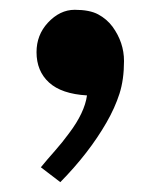

<svg xmlns="http://www.w3.org/2000/svg" viewBox="-20 -184 322 390"><path d="M63 155.8Q76.2 139.6 91.6 122.3Q106.9 105 120.1 86.9Q151.9 44.9 156.7 9.8Q105 6.8 79.6 -16.4Q54.2 -39.6 54.2 -78.1Q54.2 -112.8 77.1 -137.7Q101.6 -164.1 131.8 -164.1Q162.1 -164.1 179.4 -154.8Q196.8 -145.5 208.5 -129.9Q231.9 -97.7 231.9 -60.1Q231.9 -22.5 222.7 6.3Q213.4 35.2 196.3 64.9Q160.6 127 102.5 186Z"/></svg>

Font: Stardos Stencil
Style: Bold
Weight: 700
Designer: vernon adams
Foundry: vernon adams
Version: Version 1.000